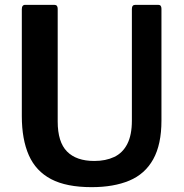

<svg xmlns="http://www.w3.org/2000/svg" viewBox="-20 -762 757 792"><path d="M646 -265Q646 -166 612 -105Q578 -44 513.5 -17Q449 10 358 10Q254 10 191 -23Q128 -56 99 -121.5Q70 -187 70 -283V-724Q70 -742 84 -742H204Q218 -742 218 -726V-261Q218 -176 256.5 -137Q295 -98 369 -98Q416 -98 451 -114.5Q486 -131 505 -168Q524 -205 524 -264V-725Q524 -742 538 -742H633Q646 -742 646 -726V-265Z"/></svg>

Font: Libre Franklin SemiBold
Style: Regular
Weight: 600
Designer: Pablo Impallari, Rodrigo Fuenzalida, Nhung Nguyen
Foundry: Impallari Type
Version: Version 3.000